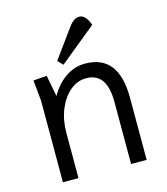

<svg xmlns="http://www.w3.org/2000/svg" viewBox="-110 -821 789 906"><g transform="rotate(-15 284.5 -367.5)"><path d="M85 0V-400L75 -500L141 -505L161 -401Q190 -453 234 -483.5Q278 -514 330 -514Q494 -514 494 -304V0H418V-304Q418 -446 317 -446Q274 -446 238.5 -416Q203 -386 182 -335Q161 -284 161 -220V0ZM231 -535 207 -560 309 -700Q334 -735 361 -735Q392 -735 411 -682Z"/></g></svg>

Font: Imprima
Style: Regular
Weight: 400
Designer: Eduardo Tunni
Foundry: Eduardo Tunni
Version: Version 1.002; ttfautohint (v1.8.4.7-5d5b);gftools[0.9.23]